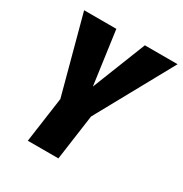

<svg xmlns="http://www.w3.org/2000/svg" viewBox="-162 -820 902 945"><g transform="rotate(30 288.5 -347.5)"><path d="M577.1 -694.8 336.9 -258.8 300.8 0H127L163.1 -257.8L45.9 -694.8H229L271 -391.1L391.1 -694.8Z"/></g></svg>

Font: Fira Sans Compressed ExtraBold
Style: Italic
Weight: 800
Width: 3
Italic angle: -8°
Designer: Carrois Corporate & Edenspiekermann AG
Foundry: Carrois Corporate GbR & Edenspiekermann AG
Version: Version 4.203;PS 004.203;hotconv 1.0.88;makeotf.lib2.5.64775